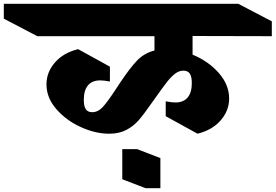

<svg xmlns="http://www.w3.org/2000/svg" viewBox="-185 -806 1447 1008"><path d="M826 -519Q909 -485 963.5 -423Q1018 -361 1018 -289Q1018 -225 973.5 -174Q929 -123 852 -104L685 -196V-274Q717 -268 736 -268Q778 -268 800 -294Q822 -320 822 -370Q822 -404 811.5 -419.5Q801 -435 778 -435Q755 -435 734.5 -419.5Q714 -404 692 -376Q670 -348 622 -280L604 -255Q568 -203 541.5 -173Q515 -143 477.5 -123.5Q440 -104 388 -104Q316 -104 239 -139Q162 -174 110.5 -233.5Q59 -293 59 -363Q59 -427 103.5 -478Q148 -529 225 -548L392 -456V-378Q360 -384 341 -384Q299 -384 277 -358Q255 -332 255 -282Q255 -248 265.5 -232.5Q276 -217 299 -217Q329 -217 353.5 -243Q378 -269 422 -336L445 -371Q497 -449 534.5 -488Q572 -527 626 -541V-616H11L-165 -708V-786H1066L1242 -694V-616L826 -617ZM657 182H579L457 135V-23H535L657 24Z"/></svg>

Font: Inknut Antiqua Black
Style: Regular
Weight: 900
Designer: Claus Eggers Sørensen
Foundry: Claus Eggers Sørensen
Version: Version 1.003; ttfautohint (v1.8.2) -l 8 -r 50 -G 200 -x 14 